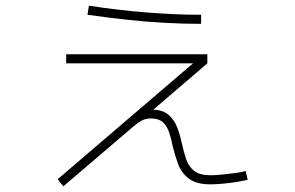

<svg xmlns="http://www.w3.org/2000/svg" viewBox="-20 -623 1040 676"><path d="M203 33 183 8 683 -420 689 -400H213V-432H710V-400L491 -212L474 -221Q481 -229 491.5 -233Q502 -237 514 -237Q552 -237 572.5 -219.5Q593 -202 603.5 -175.5Q614 -149 620 -119Q627 -88 635.5 -62.5Q644 -37 663.5 -21.5Q683 -6 722 -6Q739 -6 763 -8.5Q787 -11 810 -14Q833 -17 845 -21L852 10Q836 14 811 18Q786 22 761.5 24Q737 26 720 26Q671 26 644.5 5.5Q618 -15 607 -45.5Q596 -76 588 -108Q583 -135 575.5 -157Q568 -179 553.5 -192.5Q539 -206 510 -206Q493 -206 478 -198Q463 -190 436 -166ZM688 -539Q628 -539 562 -542.5Q496 -546 427 -553.5Q358 -561 288 -571L293 -603Q396 -587 498 -579Q600 -571 688 -571Z"/></svg>

Font: M PLUS 1 Code ExtraLight
Style: Regular
Weight: 250
Designer: Coji Morishita
Foundry: UNDERFOREST DESIGN
Version: Version 1.002